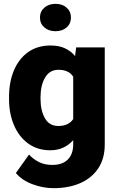

<svg xmlns="http://www.w3.org/2000/svg" viewBox="-20 -776 616 1004"><path d="M27.3 -257.8V-268.1Q27.3 -348.6 53.5 -409.4Q79.6 -470.2 128.2 -504.2Q176.8 -538.1 243.7 -538.1Q288.6 -538.1 319.8 -523.4Q351.1 -508.8 372.6 -482.9L378.4 -528.3H527.8V-20.5Q527.8 52.7 494.1 103.8Q460.4 154.8 400.1 181.4Q339.8 208 259.3 208Q206.1 208 150.9 187.7Q95.7 167.5 63 128.9L131.8 32.2Q151.9 54.7 182.1 70.6Q212.4 86.4 253.4 86.4Q306.6 86.4 334.7 58.1Q362.8 29.8 362.8 -21.5V-43Q340.8 -18.1 311 -4.2Q281.2 9.8 242.7 9.8Q176.3 9.8 127.9 -25.1Q79.6 -60.1 53.5 -120.6Q27.3 -181.2 27.3 -257.8ZM191.9 -268.1V-257.8Q191.9 -198.7 214.8 -158Q237.8 -117.2 284.7 -117.2Q338.4 -117.2 362.8 -153.3V-375Q339.4 -411.1 285.6 -411.1Q239.7 -411.1 215.8 -370.4Q191.9 -329.6 191.9 -268.1ZM189 -684.1Q189 -715.8 211.7 -735.8Q234.4 -755.9 270 -755.9Q306.2 -755.9 328.6 -735.8Q351.1 -715.8 351.1 -684.1Q351.1 -652.8 328.6 -632.8Q306.2 -612.8 270 -612.8Q234.4 -612.8 211.7 -632.8Q189 -652.8 189 -684.1Z"/></svg>

Font: Vazirmatn RD UI Black
Style: Regular
Weight: 900
Designer: Saber Rastikerdar
Foundry: Saber Rastikerdar
Version: Version 33.003